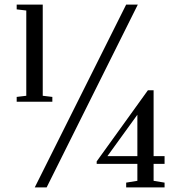

<svg xmlns="http://www.w3.org/2000/svg" viewBox="-20 -820 791 840"><path d="M53 -375V-396L95 -401V-774L53 -779V-800H167V-401L209 -396V-375ZM532 0V-21L581 -29V-103H403V-114L627 -425H652V-137H700V-103H652V-29L700 -21V0ZM450 -137H581V-318ZM132 0 532 -800H583L184 0Z"/></svg>

Font: Prata
Style: Regular
Weight: 400
Designer: Ivan Petrov
Foundry: Cyreal
Version: Version 2.000